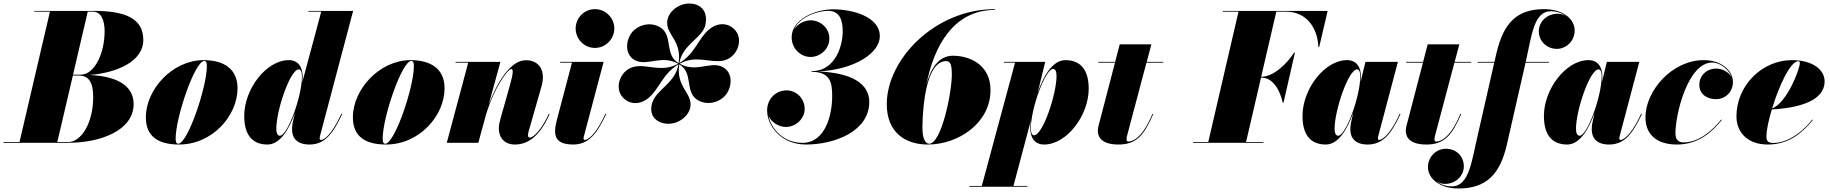

<svg xmlns="http://www.w3.org/2000/svg" viewBox="-70 -812 10408 1092"><path d="M320 0C501 0 690 -70 690 -220C690 -340 568.5 -380 439 -385.5C588 -397 745 -459 745 -585C745 -705 646 -750 465 -750H125V-745.5H214L41 -4.5H-50V0ZM460 -745.5C506 -745.5 525 -694 525 -635C525 -506 466 -387.5 390 -387.5H345.5L429 -745.5ZM376 -382.5C432 -382.5 460 -349 460 -260C460 -111 391 -4.5 320 -4.5H256L344.5 -382.5Z M948 10C1139 10 1281 -155 1281 -310C1281 -420 1203.5 -470 1087.5 -470C911.5 -470 759.5 -304.5 759.5 -144.5C759.5 -34.5 832 10 948 10ZM943.5 5.5C932.5 5.5 929 -5.5 929 -24.5C929 -143.5 1038 -465.5 1092 -465.5C1103 -465.5 1106.5 -454.5 1106.5 -435.5C1106.5 -316.5 997.5 5.5 943.5 5.5Z M1651.5 -374C1651.5 -429 1627.5 -470 1572.5 -470C1444.5 -470 1319 -305.5 1319 -152.5C1319 -55 1357 10 1451.5 10C1523 10 1574.5 -77 1607 -169.5L1594 -110C1592.5 -101.5 1591 -91 1591 -76.5C1591 -25.5 1620.5 10 1690 10C1780 10 1826 -57 1876.5 -163.5L1872 -165C1807.5 -27 1766 -16 1755 -16C1749 -16 1748 -20.5 1748 -24C1748 -28.5 1748.5 -32.5 1750 -38.5L1938.5 -750H1684V-745.5H1757L1649 -343.5C1650.5 -356.5 1651.5 -367 1651.5 -374ZM1647.5 -378C1647.5 -263.5 1565.5 -40 1522 -40C1507.5 -40 1501.5 -57.5 1501.5 -80C1501.5 -185 1580.5 -417.5 1629.5 -417.5C1640 -417.5 1647.5 -404.5 1647.5 -378Z M2125.5 10C2316.5 10 2458.5 -155 2458.5 -310C2458.5 -420 2381 -470 2265 -470C2089 -470 1937 -304.5 1937 -144.5C1937 -34.5 2009.5 10 2125.5 10ZM2121 5.5C2110 5.5 2106.5 -5.5 2106.5 -24.5C2106.5 -143.5 2215.5 -465.5 2269.5 -465.5C2280.5 -465.5 2284 -454.5 2284 -435.5C2284 -316.5 2175 5.5 2121 5.5Z M2593 -455.5 2471 0H2650.5L2693 -156C2742 -319 2819.5 -419.5 2837.5 -419.5C2848.5 -419.5 2852 -404.5 2830 -326.5L2776.5 -137C2771.5 -120.5 2767 -97.5 2767 -82C2767 -29 2799.5 10 2858.5 10C2933 10 3000.5 -37.5 3056 -163.5L3051.5 -165C3013 -79.5 2966.5 -29.5 2943 -29.5C2936.5 -29.5 2933 -33 2933 -44.5C2933 -49.5 2935 -59.5 2936.5 -64.5L3009.5 -319.5C3035.5 -409.5 2998 -469.5 2920.5 -469.5C2833.5 -469.5 2757 -344 2709 -215L2776 -460H2521V-455.5Z M3204 -650C3204 -592 3250.5 -539.5 3313.5 -539.5C3376.5 -539.5 3424 -592 3424 -650C3424 -708 3376.5 -760 3313.5 -760C3250.5 -760 3204 -708 3204 -650ZM3378 -163.5 3373.5 -165C3310 -27 3265 -16 3256 -16C3252 -16 3249 -18.5 3249 -24C3249 -28.5 3250 -33.5 3251.5 -39L3363 -460H3116V-455.5H3183L3097 -129C3094.5 -118 3087 -91.5 3087 -66.5C3087 -19 3113 10 3190 10C3281.5 10 3327 -57 3378 -163.5Z M3639.5 -227C3614.5 -144.5 3676.5 -108 3731.5 -108C3796.5 -108 3857.5 -160 3857.5 -217C3857.5 -291.5 3775.5 -319.5 3793 -446C3873.5 -400 3825.5 -295.5 3890.5 -248C3948.5 -206 4031.5 -229 4065.5 -283C4096.5 -334 4094.5 -406 4035.5 -433C3967 -463.5 3889.5 -397.5 3795.5 -449.5C3889 -501.5 3969.5 -452 4042.5 -467C4120.5 -483 4154.5 -575 4119.5 -629C4088.5 -678 4021.5 -693 3963.5 -645C3901.5 -594 3885.5 -509 3794 -453.5C3811.5 -561 3928.5 -597 3942.5 -673C3958.5 -758 3905.5 -792 3850.5 -792C3785.5 -792 3724.5 -740 3724.5 -683C3724.5 -608.5 3808 -580.5 3789.5 -453C3709.5 -499 3756.5 -604.5 3691.5 -652C3633.5 -694 3550.5 -671 3516.5 -617C3485.5 -566 3487.5 -494 3546.5 -467C3615 -436.5 3693 -501.5 3787 -449.5C3693 -397.5 3613 -448 3539.5 -433C3461.5 -417 3427.5 -325 3462.5 -271C3493.5 -222 3560.5 -207 3618.5 -255C3680.5 -306.5 3697 -391 3788.5 -446C3771.5 -339 3662.5 -303 3639.5 -227Z M4874 -232C4874 -336 4774.5 -398.5 4583 -405.5C4793.5 -416 4934 -511.5 4934 -606C4934 -716.5 4780.5 -759 4669 -759C4567 -759 4432.5 -702.5 4432.5 -600C4432.5 -534 4485 -488 4540.5 -488C4590.5 -488 4647 -528.5 4647 -593.5C4647 -653.5 4595 -696.5 4540.5 -696.5C4504 -696.5 4464.5 -675 4445.5 -642.5C4475.5 -716.5 4582.5 -750.5 4639 -750.5C4708 -750.5 4723 -695 4723 -631C4723 -567 4689.5 -407.5 4545.5 -407.5V-403.5C4654.5 -403.5 4663 -339 4663 -265C4663 -156 4623 0.5 4494 0.5C4388.5 0.5 4317 -76 4301 -152.5C4317 -117 4358 -90 4400 -90C4454.5 -90 4506.5 -135.5 4506.5 -192.5C4506.5 -253.5 4458.5 -298 4403 -298C4343 -298 4293 -250 4293 -184C4293 -96.5 4372 10 4514 10C4680 10 4874 -67 4874 -232Z M5563.5 -300C5563.5 -440 5450.5 -495 5349.5 -495C5266.5 -495 5222 -418.5 5198.5 -329.5C5242 -552.5 5354.5 -755.5 5588.5 -755.5V-760C5245.5 -760 4973.5 -473 4973.5 -220C4973.5 -60 5076.5 10 5207.5 10C5378.5 10 5563.5 -110 5563.5 -300ZM5343.5 -389C5343.5 -285 5284.5 5.5 5214.5 5.5C5188.5 5.5 5176.5 -36 5176.5 -80V-92C5176.5 -94 5176.5 -96.5 5176.5 -99C5178.5 -211 5198.5 -464.5 5311.5 -464.5C5335.5 -464.5 5343.5 -442.5 5343.5 -389Z M5789.5 -86C5789.5 -31 5813 10 5868.5 10C5996.5 10 6122 -154.5 6122 -307.5C6122 -405 6083.5 -470 5989 -470C5916.5 -470 5864.5 -379.5 5832 -285L5874.5 -460H5640.5V-455.5H5703L5514 245.5H5443V250H5773V245.5H5694L5793.5 -128.5C5790.5 -110 5789.5 -95 5789.5 -86ZM5793 -82C5793 -196.5 5875.5 -420 5919.5 -420C5934 -420 5939 -402.5 5939 -380C5939 -275 5860.5 -42.5 5811 -42.5C5800.5 -42.5 5793 -55 5793 -82Z M6489 -163 6484.5 -164.5C6421.5 -11.5 6360 -7 6348 -7C6341.5 -7 6337 -10.5 6337 -19.5C6337 -28.5 6339.5 -37.5 6341.5 -45L6450.5 -455.5H6546V-460H6452L6478.5 -560H6298.5L6272.5 -460H6176V-455.5H6271.5L6188 -135C6183 -115 6174 -89 6174 -68.5C6174 -29 6199.5 10 6291.5 10C6392.5 10 6436.5 -42 6489 -163Z M6716 -4.5V0H7116V-4.5H7017L7102 -370.5H7105C7172 -370.5 7211 -295 7225.5 -228H7230L7295 -513H7290.5C7247.5 -446 7171 -375.5 7105 -375.5H7103L7189 -745.5H7245C7362 -745.5 7423.5 -652 7428.5 -545H7433L7481 -750H6885V-745.5H6974L6802 -4.5Z M7670.5 -374C7670.5 -429 7646.5 -470 7591.5 -470C7463.5 -470 7338 -305.5 7338 -152.5C7338 -55 7376 10 7470.5 10C7542 10 7593.5 -77.5 7626 -170.5L7613 -110C7612 -103 7610 -92.5 7610 -76.5C7610 -25.5 7639.5 10 7709 10C7799 10 7845 -57 7895.5 -163.5L7891 -165C7827.5 -27 7782.5 -16 7774 -16C7769.5 -16 7767 -19 7767 -24C7767 -28.5 7767.5 -33 7769 -38.5L7880.5 -460H7696L7668.5 -346.5C7669.5 -358 7670.5 -367.5 7670.5 -374ZM7666.5 -378C7666.5 -263.5 7584.5 -40 7541 -40C7526 -40 7520.5 -57.5 7520.5 -80C7520.5 -185 7599.5 -417.5 7648.5 -417.5C7659 -417.5 7666.5 -405 7666.5 -378Z M8240.5 -163 8236 -164.5C8173 -11.5 8111.5 -7 8099.5 -7C8093 -7 8088.5 -10.5 8088.5 -19.5C8088.5 -28.5 8091 -37.5 8093 -45L8202 -455.5H8297.5V-460H8203.5L8230 -560H8050L8024 -460H7927.5V-455.5H8023L7939.5 -135C7934.5 -115 7925.5 -89 7925.5 -68.5C7925.5 -29 7951 10 8043 10C8144 10 8188 -42 8240.5 -163Z M8334 -460V-455.5H8428.5L8336.5 -51.5C8300 102 8287.5 248 8187 248C8153 248 8122.5 237 8099.5 219.5C8114.5 228.5 8131 234 8148 234C8206.5 234 8255.5 191 8255.5 133.5C8255.5 77.5 8213.5 34 8153.5 34C8100.5 34 8051.5 77.5 8051.5 138.5C8051.5 203 8117 260 8225 260C8381 260 8461 181.5 8500 11.5L8605 -448.5C8605.5 -451 8606 -453 8606.5 -455.5H8739.5V-460H8607.5C8642 -609.5 8652.5 -748 8750.5 -748C8785.5 -748 8816.5 -736.5 8839.5 -718.5C8824.5 -728.5 8807 -734 8789.5 -734C8731 -734 8682 -691 8682 -633.5C8682 -577 8729 -534 8784 -534C8839.5 -534 8886 -580 8886 -638.5C8886 -703 8821 -760 8712.5 -760C8557.5 -760 8482 -682 8441.5 -511.5L8429.5 -460Z M9043.5 -374C9043.5 -429 9019.5 -470 8964.5 -470C8836.5 -470 8711 -305.5 8711 -152.5C8711 -55 8749 10 8843.5 10C8915 10 8966.5 -77.5 8999 -170.5L8986 -110C8985 -103 8983 -92.5 8983 -76.5C8983 -25.5 9012.5 10 9082 10C9172 10 9218 -57 9268.5 -163.5L9264 -165C9200.5 -27 9155.5 -16 9147 -16C9142.5 -16 9140 -19 9140 -24C9140 -28.5 9140.5 -33 9142 -38.5L9253.5 -460H9069L9041.5 -346.5C9042.5 -358 9043.5 -367.5 9043.5 -374ZM9039.5 -378C9039.5 -263.5 8957.5 -40 8914 -40C8899 -40 8893.5 -57.5 8893.5 -80C8893.5 -185 8972.5 -417.5 9021.5 -417.5C9032 -417.5 9039.5 -405 9039.5 -378Z M9723 -129.5 9719.5 -132C9668.5 -69.5 9593.5 -2 9504 -2C9477.5 -2 9459 -17 9459 -53C9459 -167 9531.5 -456.5 9668.5 -456.5C9706 -456.5 9760 -424.5 9777 -375.5C9760.5 -403.5 9724 -422 9691.5 -422C9636.5 -422 9595 -382.5 9595 -330C9595 -275 9639.5 -248 9689.5 -248C9743.5 -248 9786 -289.5 9786 -345C9786 -414 9717 -470 9620 -470C9439 -470 9288.5 -295.5 9288.5 -144C9288.5 -45 9355.5 10 9467 10C9593 10 9668.5 -64 9723 -129.5Z M9976.5 -35C9976.5 -70 9988.5 -127.5 10007 -189.5C10224.5 -202 10307.5 -266.5 10307.5 -349C10307.5 -416.5 10238.5 -470 10121.5 -470C9951 -470 9806 -325 9806 -150C9806 -65 9863.5 10 9984.5 10C10111 10 10186.5 -64 10240.5 -129.5L10237 -132C10163 -38.5 10079.5 1 10016 1C9989.5 1 9976.5 -6.5 9976.5 -35ZM10158 -464C10164.5 -464 10166.5 -460 10166.5 -452.5C10166.5 -421 10094.5 -227.5 10009 -195.5C10047.5 -322 10112.5 -464 10158 -464Z"/></svg>

Font: Bodoni* 36pt Fatface
Style: Italic
Weight: 900
Italic angle: -13°
Version: Version 2.3